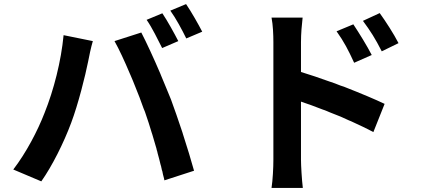

<svg xmlns="http://www.w3.org/2000/svg" viewBox="-20 -862 2070 939"><path d="M969 -707C951 -742 916 -804 890 -842L813 -810C840 -773 871 -715 891 -674L969 -707ZM852 -661C833 -698 799 -760 774 -797L697 -765C724 -727 752 -668 773 -627L852 -661ZM929 -27C915 -77 896 -141 875 -205L872 -215C852 -275 832 -333 816 -376C802 -409 786 -450 768 -492L764 -502C732 -577 696 -655 671 -703L540 -661C562 -622 589 -564 615 -502L619 -493C623 -484 626 -476 630 -467L634 -457C634 -456 635 -454 636 -452L640 -442C656 -404 670 -366 682 -332C684 -327 687 -321 689 -315L692 -306C702 -276 713 -245 722 -213L725 -204C731 -185 736 -165 742 -146L745 -136C746 -131 747 -126 749 -121L751 -112C756 -94 761 -76 765 -58L768 -48L770 -38C771 -37 771 -35 771 -33L774 -24C774 -22 775 -20 775 -19L777 -9C779 -2 780 4 782 10L784 20L929 -27ZM328 -261C363 -354 397 -491 411 -561C415 -583 425 -631 434 -661L291 -690C279 -563 243 -422 198 -310C164 -222 108 -115 45 -33L182 25C235 -50 292 -164 328 -261Z M1929 -651C1906 -696 1866 -758 1837 -798L1755 -760C1792 -710 1815 -674 1847 -611L1929 -651ZM1452 -81V-365C1485 -354 1521 -341 1559 -326L1568 -323L1578 -319C1583 -317 1587 -315 1592 -313L1602 -309C1616 -304 1630 -298 1645 -292L1654 -288C1665 -283 1677 -278 1687 -273L1697 -269C1736 -251 1773 -234 1806 -216L1861 -354C1815 -376 1746 -405 1672 -434L1662 -438C1651 -441 1641 -445 1631 -449L1621 -453L1610 -457C1609 -457 1607 -458 1605 -459L1595 -462C1545 -480 1495 -497 1452 -510V-656C1452 -698 1456 -741 1460 -776H1308C1315 -740 1317 -692 1317 -656V-81C1317 -42 1314 18 1308 57H1461C1456 16 1452 -53 1452 -81ZM1798 -593C1775 -638 1736 -701 1708 -743L1626 -709C1663 -657 1683 -618 1712 -555L1798 -593Z"/></svg>

Font: Glow Sans SC Normal
Style: Bold
Weight: 700
Designer: Ryoko NISHIZUKA (kana, bopomofo & ideographs); Paul D. Hunt (Latin, Greek & Cyrillic); Sandoll Communications, Soo-young
Version: Version 0.93